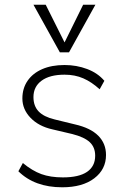

<svg xmlns="http://www.w3.org/2000/svg" viewBox="-20 -788 532 815"><path d="M244 7Q127 7 58 -61L77 -96Q117 -63 155.5 -49Q194 -35 247 -35Q315 -35 349.5 -58.5Q384 -82 384 -127Q384 -163 361 -184.5Q338 -206 287 -219L202 -239Q144 -252 109.5 -288Q75 -324 75 -370Q75 -413 97 -445Q119 -477 159 -494.5Q199 -512 254 -512Q305 -512 350 -495Q395 -478 423 -445L403 -409Q369 -440 333.5 -455.5Q298 -471 254 -471Q191 -471 156.5 -445.5Q122 -420 122 -376Q122 -338 144 -315Q166 -292 212 -281L298 -260Q364 -245 397 -212Q430 -179 430 -130Q430 -69 380 -31Q330 7 244 7ZM333 -768H385L273 -566H234L122 -768H174L254 -608Z"/></svg>

Font: Muli ExtraLight
Style: Regular
Weight: 250
Designer: Vernon Adams
Foundry: Vernon Adams
Version: Version 2.100; ttfautohint (v1.8.1.43-b0c9)